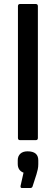

<svg xmlns="http://www.w3.org/2000/svg" viewBox="-20 -703 280 963"><path d="M81 0Q70 0 70 -11V-672Q70 -683 81 -683H159Q170 -683 170 -672V-11Q170 0 159 0ZM90 240Q82 240 83 230L98 163Q69 152 69 119V101Q69 80 82 68Q95 56 118 56Q172 56 172 101V120Q172 134 169.5 146Q167 158 163 171L143 233Q140 240 132 240Z"/></svg>

Font: Sofia Sans SemiBold
Style: Regular
Weight: 600
Designer: Botio Nikoltchev, Ani Petrova
Foundry: lettersoup
Version: Version 4.101; ttfautohint (v1.8.4.7-5d5b)